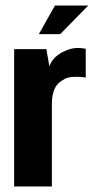

<svg xmlns="http://www.w3.org/2000/svg" viewBox="-20 -672 338 692"><path d="M31 0V-495H147L158 -433Q165 -453 180.5 -467Q196 -481 214 -488Q248 -505 289 -496V-392Q288 -393 273 -394.5Q258 -396 238.5 -394.5Q219 -393 206 -383Q185 -372 176 -350Q167 -328 167 -298V0ZM120 -549 178 -652H298L197 -549Z"/></svg>

Font: Alumni Sans Thin ExtraBold
Style: Regular
Weight: 800
Version: Version 1.018